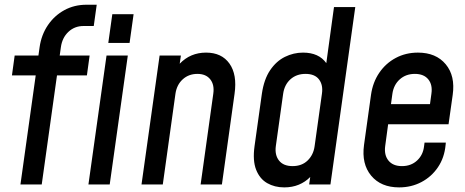

<svg xmlns="http://www.w3.org/2000/svg" viewBox="-20 -780 1968 812"><path d="M66.5 0H156.5L221 -461H347.5L359 -545H232.5L237.5 -580.5Q243 -620.5 269.2 -645.2Q295.5 -670 333 -670H376.5L389 -760H345.5Q294 -760 252 -737Q210 -714 182.5 -673.5Q155 -633 147.5 -580.5L142.5 -545H42L30.5 -461H131ZM438 -598.5H528L545 -720H455ZM354 0H444L520.5 -545H430.5Z M578.5 0H668.5L722 -383.5Q727.5 -421.5 752.8 -444.5Q778 -467.5 815 -467.5Q851 -467.5 869.2 -444.5Q887.5 -421.5 882 -383.5L828.5 0H918.5L972 -383.5Q983.5 -464.5 950.5 -511Q917.5 -557.5 851.5 -557.5Q785 -557.5 740 -510.5L745 -545H655Z M1182 12.5Q1216 12.5 1243.8 1Q1271.5 -10.5 1292 -31.5L1287.5 0H1377.5L1482.5 -750H1392.5L1360 -513Q1328.5 -557.5 1261.5 -557.5Q1221.5 -557.5 1185 -539.5Q1148.5 -521.5 1122.5 -483.2Q1096.5 -445 1087.5 -383.5L1056.5 -162Q1048 -101 1063.2 -62.2Q1078.5 -23.5 1110 -5.5Q1141.5 12.5 1182 12.5ZM1217.5 -77.5Q1178.5 -77.5 1160 -101Q1141.5 -124.5 1146.5 -162L1177.5 -383.5Q1183 -422 1208.5 -444.8Q1234 -467.5 1272 -467.5Q1311.5 -467.5 1329.2 -444Q1347 -420.5 1341.5 -383.5L1310.5 -161.5Q1305.5 -125 1281 -101.2Q1256.5 -77.5 1217.5 -77.5Z M1668 12.5Q1719.5 12.5 1762.2 -10Q1805 -32.5 1832.2 -72.8Q1859.5 -113 1864.5 -167L1865.5 -177H1775.5L1773.5 -162Q1769.5 -125 1744 -101.2Q1718.5 -77.5 1680 -77.5Q1642 -77.5 1623 -100.8Q1604 -124 1609 -162L1621.5 -254.5H1877L1894.5 -378.5Q1906 -459 1865 -508.2Q1824 -557.5 1747.5 -557.5Q1696 -557.5 1653.8 -535Q1611.5 -512.5 1584 -472.2Q1556.5 -432 1549 -378.5L1519.5 -167Q1508.5 -86.5 1549.8 -37Q1591 12.5 1668 12.5ZM1734.5 -467.5Q1772.5 -467.5 1791.2 -444.5Q1810 -421.5 1804.5 -383.5L1798.5 -339.5H1633.5L1639.5 -383.5Q1645 -421.5 1670.8 -444.5Q1696.5 -467.5 1734.5 -467.5Z"/></svg>

Font: Mohave Medium
Style: Italic
Weight: 500
Italic angle: -8°
Designer: Gumpita Rahayu
Foundry: Tokotype
Version: Version 2.002; ttfautohint (v1.8.3)